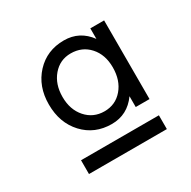

<svg xmlns="http://www.w3.org/2000/svg" viewBox="-103 -798 613 615"><g transform="rotate(-30 204.0 -490.5)"><path d="M297 -687H348V-396H297V-436Q262 -387 204 -387Q141 -387 100.5 -430.5Q60 -474 60 -542Q60 -609 100.5 -652.5Q141 -696 204 -696Q262 -696 297 -648ZM297 -543Q297 -590 270.5 -619.5Q244 -649 202 -649Q162 -649 136 -618.5Q110 -588 110 -541Q110 -494 136.5 -464Q163 -434 204 -434Q245 -434 271 -464.5Q297 -495 297 -543ZM60 -285V-336H348V-285Z"/></g></svg>

Font: Didact Gothic
Style: Regular
Weight: 400
Designer: Daniel Johnson
Foundry: Daniel Johnson
Version: Version 2.101;PS 002.101;hotconv 1.0.88;makeotf.lib2.5.64775